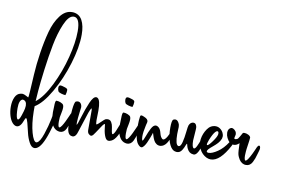

<svg xmlns="http://www.w3.org/2000/svg" viewBox="-118 -839 1485 994"><g transform="rotate(10 624.5 -342.5)"><path d="M12.7 -215.3Q-6.3 -210.4 -6.3 -167.5Q-6.3 -150.9 -4.4 -134.3Q-1 -109.4 5.9 -109.4Q13.2 -109.4 21.7 -135Q30.3 -160.6 32.2 -171.9Q33.7 -185.1 33.7 -186.5Q33.7 -212.9 12.7 -215.3ZM190.9 -705.6Q223.6 -703.1 239.3 -674.6Q254.9 -646 254.9 -598.6Q254.9 -532.2 228.5 -445.6Q202.1 -358.9 160.6 -287.4Q119.1 -215.8 79.1 -192.4V-164.1Q80.1 -99.6 92.8 -54.4Q105.5 -9.3 120.1 -9.3Q121.6 -9.3 123.5 -10.3Q138.7 -16.1 153.6 -60.3Q168.5 -104.5 175.8 -142.1Q183.1 -179.7 183.1 -184.6Q184.6 -193.4 193.8 -193.4Q198.2 -193.4 201.4 -190.4Q204.6 -187.5 204.6 -182.1Q204.6 -152.8 179.4 -73Q154.3 6.8 126 19Q119.6 21.5 115.2 21.5Q99.6 21.5 87.4 -1.2Q75.2 -23.9 69.1 -51Q63 -78.1 56.9 -100.8Q50.8 -123.5 46.4 -123.5Q42.5 -123.5 38.6 -111.8Q25.4 -73.7 5.4 -73.7Q-5.4 -73.7 -16.6 -85.4Q-28.3 -98.1 -35.2 -120.8Q-42 -143.6 -42 -168.5Q-42 -197.3 -32.5 -218.3Q-22.9 -239.3 -4.4 -243.2Q0 -244.6 4.9 -244.6Q13.7 -244.6 25.9 -237.8Q38.1 -231 38.6 -231Q40 -231 42.2 -266.1Q44.4 -301.3 47.4 -354Q50.3 -406.7 59.6 -468.3Q68.8 -529.8 83 -582.5Q97.2 -635.3 123.8 -670.4Q150.4 -705.6 185.5 -705.6ZM79.6 -218.8Q118.7 -248.5 154.8 -321.8Q190.9 -395 211.2 -474.6Q231.4 -554.2 231.4 -612.3Q231.4 -684.1 198.7 -684.1Q198.2 -684.1 196.8 -683.8Q195.3 -683.6 194.8 -683.6Q170.9 -680.7 150.1 -632.3Q129.4 -584 117.2 -520.8Q105 -457.5 95.9 -386.7Q86.9 -315.9 83.5 -273.4Q80.1 -231 79.6 -218.8Z M213.9 -88.4Q197.8 -95.7 189 -114.3Q184.1 -124.5 182.6 -131.8Q177.7 -150.9 177.7 -178.7Q177.7 -192.9 178.7 -208.5Q178.7 -237.3 184.6 -239.7Q184.6 -239.7 188 -239.7Q196.8 -239.7 208.5 -234.9Q220.2 -230 223.1 -223.6Q225.6 -218.8 225.6 -209.5Q225.6 -199.7 221.7 -181.2Q217.8 -162.6 217.3 -158.7Q216.3 -140.1 216.3 -135.3Q216.3 -122.6 218.3 -113.8Q220.2 -106.4 224.1 -106.4Q229 -106.4 236.6 -117.9Q244.1 -129.4 250.5 -142.8Q256.8 -156.2 263.2 -170.4Q269.5 -184.6 270 -186Q274.9 -195.3 279.8 -195.3Q284.7 -195.3 286.1 -188.5Q288.1 -179.2 284.2 -168.9Q282.2 -163.1 278.3 -149.7Q274.4 -136.2 271 -126.7Q267.6 -117.2 262.5 -106.4Q257.3 -95.7 249.3 -90.1Q241.2 -84.5 231.4 -84.5Q225.6 -84.5 218.3 -86.9ZM215.8 -315.9Q229 -312 230.5 -305.7Q231.4 -302.7 229.5 -289.1Q226.6 -276.4 226.1 -276.4H224.6Q217.3 -276.4 203.6 -280.3Q189.9 -284.2 187 -290Q183.1 -297.9 183.1 -307.1Q183.1 -321.3 193.8 -321.3Q195.3 -321.3 201.2 -320.3Z M373.5 -120.1Q373.5 -120.1 373.5 -222.2Q373.5 -247.1 358.9 -207.5Q355 -197.8 324.7 -102.5Q321.8 -93.8 320.8 -91.3Q313 -72.3 299.3 -72.3Q297.4 -72.3 289.6 -74.2Q286.1 -75.7 283.4 -77.9Q280.8 -80.1 278.8 -83.3Q276.9 -86.4 275.4 -89.4Q273.9 -92.3 272.9 -96.7Q272 -101.1 271.2 -104Q270.5 -106.9 270.3 -112.1Q270 -117.2 269.8 -119.1Q269.5 -121.1 269.5 -126Q269.5 -130.9 269.5 -131.3V-135.3Q269.5 -166 273.4 -207.3Q277.3 -248.5 285.2 -252.9Q291.5 -255.4 295.9 -255.4Q305.7 -255.4 311.5 -247.3Q317.4 -239.3 317.4 -227.5Q317.4 -226.6 317.1 -225.6Q316.9 -224.6 316.9 -224.1Q316.4 -220.2 314.2 -203.1Q312 -186 310.5 -170.2Q309.1 -154.3 309.1 -144.5Q309.1 -139.2 310.1 -134.3Q314.9 -140.1 327.1 -181.2Q339.4 -222.2 354.7 -257.8Q370.1 -293.5 385.3 -293.5Q388.7 -293.5 392.1 -291.5Q408.2 -282.7 408.2 -226.1Q408.2 -216.8 407.7 -200Q407.2 -183.1 407.2 -176.8Q407.2 -154.8 411.6 -154.8Q412.1 -154.8 412.1 -155Q412.1 -155.3 412.6 -155.3Q417 -157.2 432.6 -172.6Q448.2 -188 452.6 -189.5Q458.5 -191.4 464.4 -191.4Q476.6 -191.4 483.4 -180.2Q490.2 -168.9 491.9 -155.5Q493.7 -142.1 495.8 -130.9Q498 -119.6 501.5 -119.6Q504.4 -119.6 507.8 -124.5Q515.1 -133.8 524.9 -161.1Q534.7 -188.5 540 -191.9Q546.4 -195.8 549.1 -189.7Q551.8 -183.6 551.3 -176.3Q550.3 -161.1 537.1 -131.6Q523.9 -102.1 509.3 -90.8Q501 -84.5 490.7 -82.5Q476.1 -79.6 467.8 -98.1Q459.5 -116.7 457 -139.6L454.1 -163.1Q450.7 -169.4 434.1 -143.1Q409.2 -105 403.3 -98.1Q397.5 -92.3 393.6 -92.3Q387.2 -92.3 380.4 -98.9Q373.5 -105.5 373.5 -120.1Z M566.4 -88.4Q550.3 -95.7 541.5 -114.3Q536.6 -124.5 535.2 -131.8Q530.3 -150.9 530.3 -178.7Q530.3 -192.9 531.2 -208.5Q531.2 -237.3 537.1 -239.7Q537.1 -239.7 540.5 -239.7Q549.3 -239.7 561 -234.9Q572.8 -230 575.7 -223.6Q578.1 -218.8 578.1 -209.5Q578.1 -199.7 574.2 -181.2Q570.3 -162.6 569.8 -158.7Q568.8 -140.1 568.8 -135.3Q568.8 -122.6 570.8 -113.8Q572.8 -106.4 576.7 -106.4Q581.5 -106.4 589.1 -117.9Q596.7 -129.4 603 -142.8Q609.4 -156.2 615.7 -170.4Q622.1 -184.6 622.6 -186Q627.4 -195.3 632.3 -195.3Q637.2 -195.3 638.7 -188.5Q640.6 -179.2 636.7 -168.9Q634.8 -163.1 630.9 -149.7Q627 -136.2 623.5 -126.7Q620.1 -117.2 615 -106.4Q609.9 -95.7 601.8 -90.1Q593.8 -84.5 584 -84.5Q578.1 -84.5 570.8 -86.9ZM568.4 -315.9Q581.5 -312 583 -305.7Q584 -302.7 582 -289.1Q579.1 -276.4 578.6 -276.4H577.1Q569.8 -276.4 556.2 -280.3Q542.5 -284.2 539.6 -290Q535.6 -297.9 535.6 -307.1Q535.6 -321.3 546.4 -321.3Q547.9 -321.3 553.7 -320.3Z M798.3 -190.4Q802.7 -194.8 808.1 -192.1Q813.5 -189.5 811 -181.2Q799.8 -141.6 786.9 -123.3Q773.9 -105 755.9 -103Q744.1 -102.1 735.1 -108.2Q726.1 -114.3 721.2 -123.5Q716.3 -132.8 713.1 -142.3Q710 -151.9 708.3 -157.7Q706.5 -163.6 706.1 -162.1Q705.1 -158.7 703.4 -153.1Q701.7 -147.5 696 -133.1Q690.4 -118.7 685.3 -107.7Q680.2 -96.7 673.1 -87.6Q666 -78.6 660.2 -78.6Q650.9 -78.6 640.1 -92.8Q622.6 -116.2 622.6 -189.9Q622.6 -213.9 625.5 -232.4Q626 -237.3 627.7 -239.5Q629.4 -241.7 633.1 -241.2Q636.7 -240.7 638.9 -240Q641.1 -239.3 647.9 -236.3Q668 -228 668 -215.3Q668 -212.4 667.2 -209Q666.5 -205.6 665 -200.7Q663.6 -195.8 663.1 -192.4Q655.3 -158.2 655.3 -135.3Q655.3 -120.6 659.7 -113.3Q664.6 -116.2 672.6 -138.9Q680.7 -161.6 691.4 -182.1Q702.1 -202.6 714.8 -202.6Q723.6 -202.6 732.4 -193.8Q740.2 -186 744.9 -166.7Q749.5 -147.5 760.3 -139.2Q761.2 -138.2 764.2 -138.2Q772.9 -138.2 783.9 -156.5Q794.9 -174.8 798.3 -190.4Z M832.5 -215.3Q832.5 -213.9 831.8 -200.9Q831.1 -188 831.1 -178.2Q831.1 -151.9 835 -136.2Q838.9 -120.1 847.7 -118.2H849.6Q859.9 -118.2 866 -142.3Q872.1 -166.5 875.2 -196.8Q878.4 -227.1 880.9 -232.9Q888.7 -251 904.3 -251Q916.5 -251 920.9 -235.4Q922.9 -229.5 921.9 -216.8Q918 -168 918 -160.6Q918 -143.1 920.4 -133.3Q921.9 -126.5 925.8 -121.6Q927.7 -120.1 929.7 -120.1Q936 -120.1 943.6 -135.7Q951.2 -151.4 957.8 -169.9Q964.4 -188.5 966.3 -190.9Q970.2 -192.9 971.7 -192.9Q975.6 -192.9 977.1 -188Q978.5 -182.1 975.1 -172.9Q974.1 -169.4 970 -153.1Q965.8 -136.7 962.2 -124Q958.5 -111.3 950.4 -100.1Q942.4 -88.9 933.1 -88.9Q931.2 -88.9 929.7 -89.4Q909.2 -90.8 898.4 -112.8Q894.5 -120.1 892.1 -130.9Q891.6 -131.8 891.6 -132.8Q891.6 -133.8 891.6 -134.3Q890.1 -137.7 888.7 -137.7Q888.2 -137.7 885.3 -130.9Q880.9 -120.1 878.9 -115.5Q877 -110.8 871.6 -102.3Q866.2 -93.8 859.6 -90.1Q853 -86.4 844.7 -86.4Q839.8 -86.4 835 -87.9Q818.4 -92.3 807.1 -115.2Q800.8 -127.4 797.4 -142.1Q790 -169.9 790 -204.6Q790 -242.2 797.9 -248Q802.7 -251 808.6 -251Q816.4 -251 822.3 -244.1Q828.1 -237.3 831.1 -227.5Q832.5 -221.7 832.5 -215.3Z M998.5 -177.7Q990.2 -156.2 991.7 -150.9Q992.2 -148.9 994.1 -148.9Q1001 -148.9 1019.3 -174.1Q1037.6 -199.2 1040 -212.4Q1041 -216.3 1040 -222.7Q1038.6 -229 1033.2 -229Q1029.3 -229 1023.4 -223.1Q1012.2 -211.4 998.5 -177.7ZM1105.5 -185.1Q1109.9 -191.4 1115.2 -191.4Q1121.6 -191.4 1123 -184.6Q1125 -177.7 1120.1 -168.9Q1072.8 -79.1 1024.4 -79.1Q1013.7 -79.1 1002.4 -84Q977.1 -96.2 964.4 -122.1Q959.5 -131.8 957.5 -140.1Q954.6 -151.9 954.6 -163.6Q954.6 -167.5 955.6 -174.3Q960 -203.6 977.1 -228.3Q994.1 -252.9 1021 -252.9Q1033.2 -252.9 1043.9 -245.4Q1054.7 -237.8 1060.5 -226.1Q1061.5 -224.1 1064 -216.8Q1066.9 -206.5 1063.5 -195.3Q1058.1 -181.2 1048.1 -170.2Q1038.1 -159.2 1024.2 -147.9Q1010.3 -136.7 1002.9 -128.4Q996.1 -120.1 997.6 -115.7Q999 -110.8 1007.8 -110.8Q1025.9 -110.8 1054.2 -129.9Q1082.5 -148.9 1105.5 -185.1Z M1157.2 -188Q1143.6 -174.3 1128.9 -174.3Q1105.5 -174.3 1091.3 -203.6Q1087.4 -212.9 1086.4 -216.3Q1084.5 -226.1 1084.5 -230.5Q1084.5 -250.5 1099.1 -257.3Q1102.1 -258.3 1104 -258.3Q1111.3 -258.3 1119.1 -251.7Q1127 -245.1 1128.9 -236.3Q1130.9 -229 1128.9 -223.6Q1125.5 -210 1126 -208Q1126.5 -204.6 1131.3 -204.6Q1134.8 -204.6 1140.1 -206.5Q1146.5 -209 1154.8 -224.9Q1163.1 -240.7 1164.6 -242.2Q1166.5 -244.6 1172.9 -244.6Q1182.6 -244.6 1193.4 -239.3Q1204.1 -233.9 1206.1 -226.1V-225.6Q1205.6 -213.9 1201.4 -187Q1197.3 -160.2 1196.8 -149.9Q1195.8 -134.3 1195.8 -129.9Q1195.8 -119.1 1197.8 -111.3Q1199.7 -104.5 1203.1 -104.5Q1205.6 -104.5 1209.2 -107.9Q1212.9 -111.3 1216.8 -117.7Q1220.7 -124 1224.4 -130.4Q1228 -136.7 1232.4 -145.8Q1236.8 -154.8 1239.3 -160.6Q1241.7 -166.5 1245.4 -174.3Q1249 -182.1 1249.5 -183.6Q1254.4 -192.9 1259.3 -192.9Q1264.2 -192.9 1265.6 -186Q1267.6 -176.8 1263.7 -166.5Q1262.2 -162.1 1258.3 -147.9Q1254.4 -133.8 1251.2 -125Q1248 -116.2 1242.4 -105Q1236.8 -93.8 1228.5 -88.1Q1220.2 -82.5 1210 -82.5Q1202.6 -82.5 1198.2 -84Q1178.7 -89.4 1167 -114.7Q1163.1 -122.6 1161.6 -128.9Q1158.2 -141.6 1157.2 -188Z"/></g></svg>

Font: Sintesa 3
Style: 3
Weight: 400
Version: Version 001.000